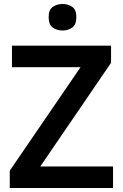

<svg xmlns="http://www.w3.org/2000/svg" viewBox="-20 -943 616 963"><path d="M547 0H29V-87L384 -606H40V-714H537V-628L182 -108H547ZM294 -923Q322 -923 342.5 -908.5Q363 -894 363 -857Q363 -820 342.5 -805Q322 -790 294 -790Q265 -790 244.5 -805Q224 -820 224 -857Q224 -894 244.5 -908.5Q265 -923 294 -923Z"/></svg>

Font: Noto Sans Medefaidrin SemiBold
Style: Regular
Weight: 600
Designer: Dalton Maag Ltd
Foundry: Dalton Maag Ltd
Version: Version 1.002; ttfautohint (v1.8.4.7-5d5b)